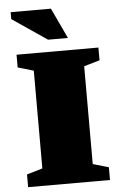

<svg xmlns="http://www.w3.org/2000/svg" viewBox="-61 -978 654 1021"><g transform="rotate(-5 265.5 -467.5)"><path d="M484 -68V0H47V-68L131 -92.5V-614.5L47 -639V-707H484V-639L400 -614.5V-92.5ZM327 -772H221L35.5 -898V-935H250.5Z"/></g></svg>

Font: Newsreader 6pt ExtraBold
Style: Regular
Weight: 800
Designer: Hugues Gentile
Foundry: Production Type
Version: Version 1.003; ttfautohint (v1.8.3)